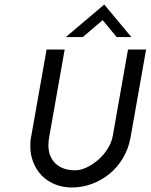

<svg xmlns="http://www.w3.org/2000/svg" viewBox="-20 -819 666 849"><path d="M197 -210Q194 -192 194 -177Q194 -126 225.5 -96Q257 -66 312 -66Q337 -66 364 -79Q391 -92 415 -113Q439 -134 456.5 -162Q474 -190 479 -220L546 -600H626L557 -210Q548 -161 524 -120.5Q500 -80 465 -51Q430 -22 387 -6Q344 10 298 10Q257 10 223 -4Q189 -18 165 -42.5Q141 -67 127.5 -100.5Q114 -134 114 -172Q114 -181 114.5 -191.5Q115 -202 117 -210L186 -600H266ZM561 -655H496L434 -730L346 -655H271L441 -799Z"/></svg>

Font: Gauge
Style: Oblique
Weight: 400
Italic angle: -80°
Designer: Daniel Pimley
Foundry: Daniel Pimley
Version: Version 2.0